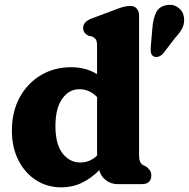

<svg xmlns="http://www.w3.org/2000/svg" viewBox="-20 -774 794 807"><path d="M30 -224.5Q30 -305 63 -365Q96 -425 152.2 -458.2Q208.5 -491.5 279 -491.5Q340.5 -491.5 388 -462.5V-580.5Q388 -601 382.5 -608.5Q377 -616 367.5 -620.5L352.5 -623.5Q342 -628.5 335.8 -636.2Q329.5 -644 329.5 -656.5Q329.5 -682.5 364.5 -696L460.5 -732Q482.5 -740.5 497.2 -744.8Q512 -749 528 -749Q544.5 -749 554.5 -738Q564.5 -727 564.5 -709V-126Q564.5 -103 569 -93.8Q573.5 -84.5 581.5 -80L592 -75Q616 -60 616 -37Q616 0 575 0H475Q446.5 0 424.8 -16.8Q403 -33.5 397.5 -59Q363.5 -24.5 323.8 -5.5Q284 13.5 238 13.5Q178 13.5 131 -17Q84 -47.5 57 -101.2Q30 -155 30 -224.5ZM213 -244Q213 -167.5 243 -129.2Q273 -91 317.5 -91Q357.5 -91 388 -120V-366Q371 -383.5 352.5 -391.2Q334 -399 313.5 -399Q270 -399 241.5 -359Q213 -319 213 -244ZM620.5 -656.5Q623.5 -694.5 635.8 -720.8Q648 -747 680.5 -752.5Q708 -757.5 728.5 -742.5Q749 -727.5 752.5 -704.5Q757 -681 748.2 -660.2Q739.5 -639.5 715.5 -614L665 -548Q657.5 -540 646.8 -536.2Q636 -532.5 626.5 -536.5Q617 -541.5 614.8 -551.8Q612.5 -562 613.5 -574Z"/></svg>

Font: Fraunces 9pt S100
Style: Bold
Weight: 700
Version: Version 1.000; ttfautohint (v1.8.3)